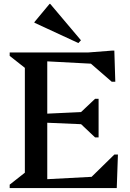

<svg xmlns="http://www.w3.org/2000/svg" viewBox="-20 -957 663 977"><path d="M29.3 0V-17.4L106.5 -78.2V-611.8L29.3 -672.6V-690H220.5V0ZM195.3 0V-43.9L535.4 -61.9V0ZM430.7 0V-42.1L562.1 -170.8H580.1L574.1 0ZM450.4 -322.6 187.9 -333.8V-377.2L450.4 -389.4ZM463.7 -257.9 380.4 -336.6V-375.4L463.7 -454.1H481.7V-257.9ZM535.4 -628.1 195.3 -646.1V-690H535.4ZM548.7 -541 428.2 -645.5V-690L549.1 -699.4H561.8L566.7 -541ZM378.9 -737.9 155.1 -841.4V-844.5L232.3 -937.4H235.4L391.9 -752.1Z"/></svg>

Font: Platypi Light
Style: Regular
Weight: 300
Designer: David Sargent
Foundry: Bolt Cutter Type
Version: Version 1.200